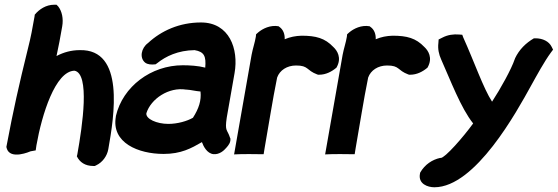

<svg xmlns="http://www.w3.org/2000/svg" viewBox="-20 -640 2359 812"><path d="M7 -19 8 -14C22 39 109 0 109 0L131 -4L134 -25C157 -156 214 -339 295 -341C361 -329 329 -110 307 13L305 21C317 46 340 62 375 62H381L387 59C413 47 433 20 438 -9C463 -149 509 -433 317 -428C282 -428 249 -419 219 -403C228 -444 235 -482 243 -528C249 -561 242 -593 226 -613L219 -620H209C175 -620 146 -601 127 -578L126 -570C117 -519 111 -485 98 -434C60 -280 36 -173 8 -24Z M470 -147C450 -36 565 11 672 11C746 11 789 -13 834 -39C840 -22 855 9 883 12C908 14 927 -3 937 -15C947 -26 957 -39 954 -56L953 -57C941 -95 930 -82 939 -143L972 -331C990 -433 950 -545 830 -545C739 -545 662 -510 606 -458C577 -437 569 -395 594 -375C605 -367 620 -366 638 -368L645 -373C681 -402 733 -427 803 -428C844 -421 852 -402 848 -354C818 -362 781 -364 753 -364C619 -364 499 -274 470 -149ZM599 -161C618 -222 694 -273 767 -261H769C788 -260 804 -255 828 -253C832 -215 821 -181 796 -142C772 -128 731 -116 692 -116C643 -116 596 -137 599 -161Z M970 13 996 12C1021 11 1043 12 1070 12H1095L1099 -13C1117 -114 1132 -214 1152 -312C1163 -343 1194 -363 1232 -363C1286 -363 1274 -343 1322 -325L1326 -324H1330C1358 -324 1383 -337 1403 -354C1427 -396 1405 -427 1390 -441C1354 -479 1316 -489 1255 -489C1229 -488 1208 -484 1184 -474C1185 -495 1178 -515 1162 -526L1158 -529C1123 -535 1091 -519 1072 -503L1063 -495L1062 -485C1058 -460 1049 -435 1044 -408Z M1355 13 1381 12C1406 11 1428 12 1455 12H1480L1484 -13C1502 -114 1517 -214 1537 -312C1548 -343 1579 -363 1617 -363C1671 -363 1659 -343 1707 -325L1711 -324H1715C1743 -324 1768 -337 1788 -354C1812 -396 1790 -427 1775 -441C1739 -479 1701 -489 1640 -489C1614 -488 1593 -484 1569 -474C1570 -495 1563 -515 1547 -526L1543 -529C1508 -535 1476 -519 1457 -503L1448 -495L1447 -485C1443 -460 1434 -435 1429 -408Z M1835 -473 1834 -458C1831 -433 1836 -410 1846 -388C1885 -301 1929 -183 1981 -118C1940 -61 1862 28 1844 28H1841C1809 35 1777 55 1757 90L1756 95C1748 138 1789 152 1817 152C1991 152 2167 -171 2225 -276C2250 -321 2282 -380 2310 -418L2319 -430L2313 -442C2302 -465 2275 -478 2245 -478H2238C2204 -458 2176 -431 2158 -393V-392L2157 -390C2143 -348 2097 -265 2061 -210C2024 -267 1986 -378 1939 -482L1935 -493L1922 -494C1898 -496 1874 -493 1851 -481Z"/></svg>

Font: Snowfall
Style: BlkObl
Weight: 900
Designer: Jasper
Foundry: Cannot Into Space Fonts
Version: Version 0.9